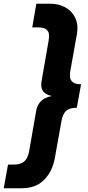

<svg xmlns="http://www.w3.org/2000/svg" viewBox="-70 -758 473 1030"><path d="M-50 252 -27 125H4Q40 125 59.5 108.5Q79 92 86 55L124 -163Q129 -193 148.5 -214Q168 -235 208 -243Q174 -250 160.5 -269.5Q147 -289 153 -323L191 -541Q194 -559 192.5 -574.5Q191 -590 178 -600.5Q165 -611 133 -611H103L125 -738H200Q245 -738 280.5 -718.5Q316 -699 333.5 -662.5Q351 -626 343 -577L307 -376Q304 -359 306 -343Q308 -327 321.5 -316.5Q335 -306 365 -306L342 -180Q304 -180 285.5 -164Q267 -148 260 -110L224 91Q211 162 166.5 207Q122 252 44 252Z"/></svg>

Font: Gantari ExtraBold
Style: Italic
Weight: 800
Italic angle: -10°
Designer: Anugrah Pasau
Foundry: Lafontype
Version: Version 1.000